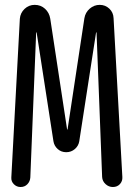

<svg xmlns="http://www.w3.org/2000/svg" viewBox="-20 -750 540 770"><path d="M62.5 0Q46.9 0 35.6 -11.2Q24.4 -22.5 25.4 -38.1L59.6 -674.8Q61.5 -698.2 78.6 -714.4Q95.7 -730.5 119.1 -730.5Q143.6 -730.5 160.6 -714.8Q177.7 -699.2 181.6 -674.8L249 -231.4Q249 -230.5 250 -230.5Q251 -230.5 251 -231.4L318.4 -676.8Q322.3 -700.2 339.8 -715.3Q357.4 -730.5 379.9 -730.5Q402.3 -730.5 418.5 -715.3Q434.6 -700.2 435.5 -676.8L470.7 -40Q471.7 -23.4 460.9 -11.7Q450.2 0 432.6 0Q416 0 403.3 -11.7Q390.6 -23.4 389.6 -40L367.2 -619.1Q367.2 -620.1 366.2 -620.1Q365.2 -620.1 365.2 -619.1L297.9 -183.6Q294.9 -165 280.3 -152.3Q265.6 -139.6 245.6 -139.6Q225.6 -139.6 211.4 -152.3Q197.3 -165 194.3 -183.6L127 -619.1Q127 -620.1 126 -620.1Q125 -620.1 125 -619.1L101.6 -38.1Q100.6 -22.5 89.8 -11.2Q79.1 0 62.5 0Z"/></svg>

Font: Rounded-X Mgen+ 2m regular
Style: Regular
Weight: 400
Designer: [Source Han Sans]
Ryoko NISHIZUKA  (kana & ideographs); Paul D. Hunt (Latin, Greek & Cyrillic); Wenlong ZHANG  (bopomofo
Version: Version 1.059.20150602